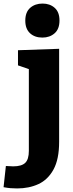

<svg xmlns="http://www.w3.org/2000/svg" viewBox="-89 -815 410 1078"><path d="M7 243Q-12 243 -30 241.5Q-48 240 -69 236L-56 117Q-32 119 -15 119Q32 119 52.5 99.5Q73 80 73 32V-427L12 -448V-533L243 -541V-19Q243 79 211.5 136.5Q180 194 127 218.5Q74 243 7 243ZM149 -604Q106 -604 79.5 -628.5Q53 -653 53 -699Q53 -747 80.5 -771Q108 -795 150 -795Q191 -795 218 -771Q245 -747 245 -700Q245 -652 217.5 -628Q190 -604 149 -604Z"/></svg>

Font: Bitter ExtraBold
Style: Regular
Weight: 800
Designer: Sol Matas, and Bitter project Authors
Foundry: Sol Matas
Version: Version 2.001